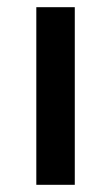

<svg xmlns="http://www.w3.org/2000/svg" viewBox="-20 -514 309 534"><path d="M81 0V-494H188V0Z"/></svg>

Font: Nunito Sans 9pt SemiBold
Style: Regular
Weight: 600
Version: Version 3.101;gftools[0.9.27]